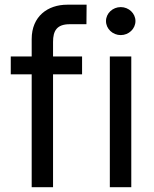

<svg xmlns="http://www.w3.org/2000/svg" viewBox="-20 -781 643 801"><path d="M322.4 -545.5H201.3V-606.2C201.3 -652 216.6 -680 271 -680H340.6L341.3 -761.4H260.3C179.7 -761.4 112.2 -713.4 112.2 -617.9V-545.5H24.9V-470.9H112.2V0H201.3V-470.9H322.4ZM422.2 -693.2C422.2 -660.9 449.9 -634.6 483.7 -634.6C517.4 -634.6 545.1 -660.9 545.1 -693.2C545.1 -725.1 517.4 -751.4 483.7 -751.4C449.9 -751.4 422.2 -725.1 422.2 -693.2ZM438.2 0H527.7V-545.5H438.2Z"/></svg>

Font: GiG Sans Text
Style: Regular
Weight: 400
Designer: Andreas Faust
Version: Version 1.100;FEAKit 1.0